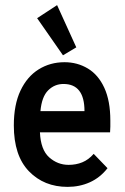

<svg xmlns="http://www.w3.org/2000/svg" viewBox="-20 -719 490 750"><path d="M244 11Q152 11 93 -50Q34 -111 34 -229Q34 -310 60 -365Q86 -420 131 -448Q176 -476 232 -476Q282 -476 323 -451.5Q364 -427 387.5 -376Q411 -325 411 -248Q411 -237 411 -224.5Q411 -212 410 -202H136Q139 -134 172 -104.5Q205 -75 248 -75Q277 -75 301.5 -85Q326 -95 346 -118L400 -62Q371 -25 331 -7Q291 11 244 11ZM138 -285H310Q310 -391 228 -391Q193 -391 168 -366Q143 -341 138 -285ZM226 -503 125 -648 203 -699 278 -534Z"/></svg>

Font: Inconsolata SemiCondensed Bold
Style: Regular
Weight: 700
Width: 4
Monospace: yes
Designer: Raph Levien, Cyreal, Brenton Simpson
Foundry: Raph Levien, Cyreal, Google
Version: Version 3.001; ttfautohint (v1.8.2.53-6de2)